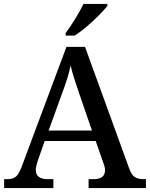

<svg xmlns="http://www.w3.org/2000/svg" viewBox="-20 -951 758 971"><path d="M1 0V-45H18Q47 -45 62.5 -59.5Q78 -74 95 -122L316 -714H410L633 -100Q644 -68 660.5 -56.5Q677 -45 706 -45H718V0H428V-45H454Q511 -45 511 -90Q511 -100 508.5 -109.5Q506 -119 502 -129L464 -238H206L171 -138Q167 -126 164 -113.5Q161 -101 161 -91Q161 -45 222 -45H250V0ZM226 -291H445L384 -468Q370 -510 357.5 -547.5Q345 -585 337 -620Q330 -585 319.5 -552Q309 -519 293 -476ZM312 -784Q334 -813 360 -855Q386 -897 402 -931H523V-921Q510 -904 481.5 -875Q453 -846 419.5 -817.5Q386 -789 358 -771H312Z"/></svg>

Font: Noto Serif Lao Medium
Style: Regular
Weight: 500
Designer: Monotype Design Team
Foundry: Monotype Imaging Inc.
Version: Version 2.003; ttfautohint (v1.8.4.7-5d5b)